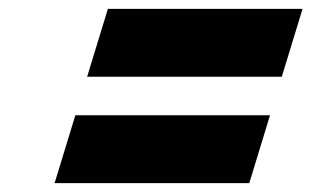

<svg xmlns="http://www.w3.org/2000/svg" viewBox="-20 -631 702 433"><path d="M223.3 -611 176.5 -458H615.5L662.3 -611ZM149.9 -371 103.1 -218H542.2L588.9 -371Z"/></svg>

Font: Hussar
Style: BdSuprConOblThree
Weight: 700
Foundry: Cannot Into Space Fonts
Version: Version 2.00